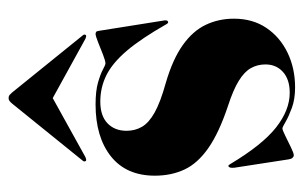

<svg xmlns="http://www.w3.org/2000/svg" viewBox="-150 -547 707 447"><g transform="rotate(-90 203.5 -323.5)"><path d="M211 -2.5Q242 -2.5 259.5 -18.2Q277 -34 277 -59Q277 -77.5 268.5 -92.8Q260 -108 239 -121Q218 -134 181 -146Q118 -167 82.5 -191.8Q47 -216.5 32.5 -247.2Q18 -278 18 -316.5Q18 -383 63 -418.8Q108 -454.5 184 -454.5Q215 -454.5 235 -448.8Q255 -443 265.5 -437.2Q276 -431.5 279.5 -431.5Q285 -431.5 299.8 -437.2Q314.5 -443 329 -448.8Q343.5 -454.5 348 -454.5Q350.5 -454.5 352.5 -453.2Q354.5 -452 355 -448L379 -297Q380 -292.5 379.5 -289.8Q379 -287 377 -286Q375.5 -285 374 -285.8Q372.5 -286.5 371 -289Q337.5 -348 308.8 -381.8Q280 -415.5 251.5 -429.5Q223 -443.5 190.5 -443.5Q157.5 -443.5 140 -426.8Q122.5 -410 122.5 -382.5Q122.5 -362.5 131.8 -346.5Q141 -330.5 165 -317Q189 -303.5 234 -291Q289 -275 322 -251.5Q355 -228 369.2 -198Q383.5 -168 383.5 -132.5Q383.5 -88.5 362 -56.8Q340.5 -25 304.2 -7.5Q268 10 223.5 10Q196 10 175.8 2.5Q155.5 -5 143.2 -12.2Q131 -19.5 128 -19.5Q124.5 -19.5 111.2 -13Q98 -6.5 84.2 0.2Q70.5 7 65.5 7Q62.5 7 59.8 4.2Q57 1.5 56 -5L36.5 -131.5Q36 -138 36.8 -140.8Q37.5 -143.5 39.5 -145Q40.5 -146 42 -144.8Q43.5 -143.5 45 -141Q89.5 -66.5 130 -34.5Q170.5 -2.5 211 -2.5ZM237 -575.5H160L337 -478Q339.5 -477 341.8 -476.5Q344 -476 345 -477Q346.5 -478 346.5 -480.2Q346.5 -482.5 344.5 -484.5L211.5 -649Q208 -653 205.5 -655Q203 -657 198.5 -657Q195 -657 192.2 -655Q189.5 -653 186 -649L53 -484.5Q51 -482.5 51.2 -480.2Q51.5 -478 52.5 -477Q54 -476 56.2 -476.5Q58.5 -477 61 -478Z"/></g></svg>

Font: Fraunces 120pt
Style: Bold
Weight: 700
Version: Version 1.000;[b76b70a41]